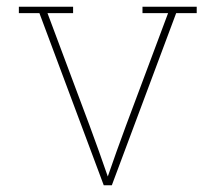

<svg xmlns="http://www.w3.org/2000/svg" viewBox="-20 -550 640 570"><path d="M288 0 97 -511H36V-530H197V-511H121L246 -177Q260 -139 273.5 -101.5Q287 -64 300 -26Q313 -64 326.5 -101.5Q340 -139 354 -177L479 -511H403V-530H564V-511H503L312 0Z"/></svg>

Font: Iosevka Slab Thin Extended
Style: Regular
Weight: 100
Width: 7
Monospace: yes
Designer: Belleve Invis
Foundry: Belleve Invis
Version: Version 11.1.1; ttfautohint (v1.8.3)